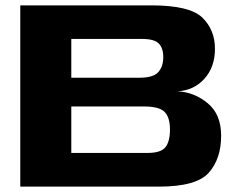

<svg xmlns="http://www.w3.org/2000/svg" viewBox="-20 -695 915 715"><path d="M55.5 0H571.5Q711.5 0 757.5 -51.8Q803.5 -103.5 803.5 -190Q803.5 -269.5 753.2 -310.8Q703 -352 641 -355Q701.5 -358 741 -401.5Q780.5 -445 780.5 -513.5Q780.5 -583.5 733.8 -629.2Q687 -675 544 -675H55.5ZM245.5 -125.5V-298.5H516Q573.5 -298.5 593.2 -278Q613 -257.5 613 -213Q613 -168 596 -146.8Q579 -125.5 530 -125.5ZM245.5 -405.5V-550H508.5Q554.5 -550 571.2 -533Q588 -516 588 -482.5Q588 -446.5 569 -426Q550 -405.5 499.5 -405.5Z"/></svg>

Font: Anybody Expanded
Style: Bold
Weight: 700
Width: 7
Designer: Tyler Finck
Foundry: Etcetera Type Company
Version: Version 1.113;gftools[0.9.25]